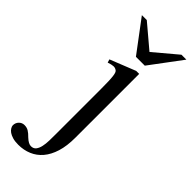

<svg xmlns="http://www.w3.org/2000/svg" viewBox="-366 -709 958 958"><g transform="rotate(45 113.5 -230.0)"><path d="M187.5 -9.3Q187.5 48.8 174.3 91.3Q161.1 133.8 137.5 161.6Q113.8 189.5 81.3 203.1Q48.8 216.8 10.7 216.8Q-12.7 216.8 -29.3 211.9Q-45.9 207 -56.2 199.7Q-66.4 192.4 -71.5 183.6Q-76.7 174.8 -77.1 167.5Q-77.1 149.4 -65.2 137.2Q-53.2 125 -36.6 125Q-19.5 125 -7.1 132.6Q5.4 140.1 21 156.2Q43.5 177.2 60.5 177.2Q78.1 177.2 87.4 165.3Q96.7 153.3 100.8 134.3Q105 115.2 105.5 92Q106 68.8 106 45.9V-272.5Q106 -304.2 105.2 -325.2Q104.5 -346.2 102.8 -359.6Q101.1 -373 98.4 -379.9Q95.7 -386.7 91.8 -389.6Q82 -397 69.8 -396.5Q57.6 -396 36.6 -388.7L31.2 -406.2L166.5 -460H187.5ZM178.2 -508.8H115.7L-10.3 -676.8H24.4L146.5 -573.7L269 -676.8H303.7Z"/></g></svg>

Font: Doulos SIL Afr
Style: Regular
Weight: 400
Designer: Walt Agee, Victor Gaultney, Peter Martin, Debbi Hosken, Becca Hirsbrunner
Foundry: SIL International
Version: Version 5.000